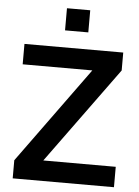

<svg xmlns="http://www.w3.org/2000/svg" viewBox="-60 -956 728 1003"><g transform="rotate(5 304.0 -455.0)"><path d="M45 0V-95L440 -639V-598H45V-705H563V-611L167 -67V-107H576V0ZM250 -794V-910H372V-794Z"/></g></svg>

Font: Mulish ExtraLight
Style: Regular
Weight: 200
Designer: Vernon Adams
Foundry: Vernon Adams
Version: Version 3.603